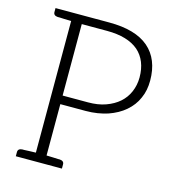

<svg xmlns="http://www.w3.org/2000/svg" viewBox="-106 -796 805 885"><g transform="rotate(15 296.5 -353.5)"><path d="M495 -653C453 -689 390 -707 307 -707H135H50V-688C50 -677 57 -671 70 -670H80C85 -670 92 -669 102 -669C112 -669 123 -668 135 -668V-40C123 -40 112 -39 102 -39C92 -39 85 -38 80 -38H70C57 -37 50 -31 50 -20V0H135H186H270V-20C270 -31 263 -37 250 -38H241C236 -38 228 -39 218 -39C208 -39 198 -40 186 -40V-285H307C346 -285 381 -291 412 -301C443 -312 469 -326 491 -345C513 -364 530 -386 541 -412C553 -438 558 -466 558 -497C558 -564 537 -617 495 -653ZM493 -429C484 -408 471 -390 454 -375C437 -360 416 -348 391 -339C366 -330 338 -326 307 -326H186V-667H307C373 -667 423 -652 457 -623C490 -594 507 -552 507 -498C507 -473 502 -450 493 -429Z"/></g></svg>

Font: SVN-Aleo
Style: Light
Weight: 300
Designer: Alessio Laiso
Version: Version 1.2.2